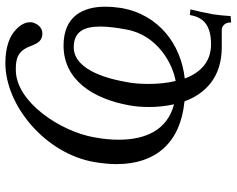

<svg xmlns="http://www.w3.org/2000/svg" viewBox="-103 -596 882 716"><g transform="rotate(-90 338.0 -238.0)"><path d="M531 108C462 108 424 65 403 10C531 -4 641 -87 666 -225C669 -245 671 -266 671 -287C671 -369 636 -442 526 -442C397 -442 327 -331 303 -196C299 -175 297 -150 297 -123C297 -93 300 -61 307 -30C211 -55 175 -136 175 -236C175 -266 178 -296 184 -328C206 -454 316 -620 435 -620C472 -620 505 -617 524 -565C535 -536 545 -521 572 -521C594 -521 609 -541 613 -561V-568C613 -587 601 -606 584 -621C563 -641 524 -659 461 -659C302 -659 124 -510 92 -329C87 -299 84 -271 84 -244C84 -99 163 -6 318 9C346 85 406 148 520 148H584C601 148 612 163 612 178V183L636 181C637 162 640 132 643 113C648 86 654 59 661 31L640 29C633 68 614 108 531 108ZM394 -24C386 -57 383 -93 383 -125C383 -159 386 -188 390 -207C412 -334 458 -404 519 -404C576 -404 597 -369 597 -305C597 -278 593 -245 586 -208C565 -90 455 -34 394 -24Z"/></g></svg>

Font: Libertinus Serif
Style: Italic
Weight: 400
Italic angle: -12°
Designer: Philipp H. Poll, Khaled Hosny
Foundry: Caleb Maclennan
Version: Version 7.050;RELEASE